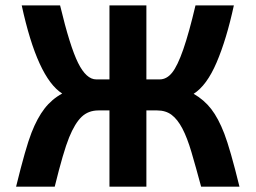

<svg xmlns="http://www.w3.org/2000/svg" viewBox="-20 -696 953 716"><path d="M525.9 -399.9H575.2Q601.6 -399.9 621.8 -425Q642.1 -450.2 663.6 -512.2Q685.1 -574.2 709 -675.8H852.1Q824.7 -549.3 787.8 -463.1Q751 -377 702.1 -346.2Q741.2 -323.7 767.8 -289.3Q794.4 -254.9 816.4 -197.8Q838.4 -140.6 873 0H730Q710 -74.2 694.1 -128.2Q678.2 -182.1 660.2 -216.6Q642.1 -251 620.1 -267.6Q598.1 -284.2 565.9 -284.2H525.9V0H388.2V-284.2H347.2Q309.6 -284.2 284.4 -260.3Q259.3 -236.3 237.8 -183.6Q216.3 -130.9 184.1 0H40Q75.7 -145.5 97.4 -200.9Q119.1 -256.3 146.2 -291.3Q173.3 -326.2 211.9 -347.2Q119.6 -405.8 61 -675.8H204.1Q240.7 -522.9 271.2 -461.4Q301.8 -399.9 338.9 -399.9H388.2V-675.8H525.9Z"/></svg>

Font: Clear Sans
Style: Bold
Weight: 700
Foundry: Intel Corporation
Version: Version 1.00